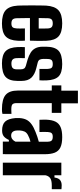

<svg xmlns="http://www.w3.org/2000/svg" viewBox="555 -1365 819 1969"><g transform="rotate(90 964.5 -380.5)"><path d="M221.5 9Q128 9 85.2 -29Q42.5 -67 37.5 -154.5Q36.5 -177.5 36 -215.8Q35.5 -254 35.5 -297.5Q35.5 -341 36 -380.2Q36.5 -419.5 37.5 -443.5Q43.5 -533 85.8 -571Q128 -609 220 -609Q311.5 -609 352.8 -571.8Q394 -534.5 398 -448.5Q398.5 -436.5 398.8 -408.2Q399 -380 398.8 -345Q398.5 -310 397 -278H165Q165 -243.5 165.8 -209.2Q166.5 -175 167 -141Q168 -112 180.5 -100Q193 -88 221.5 -88Q247.5 -88 258.8 -100Q270 -112 271.5 -141Q272.5 -155 272.5 -177.2Q272.5 -199.5 271.5 -226.5H397Q398 -217 398.5 -194.5Q399 -172 398 -154.5Q394 -67 353.2 -29Q312.5 9 221.5 9ZM165 -368H272.5Q272.5 -389.5 272.5 -409.2Q272.5 -429 272.2 -443.2Q272 -457.5 271.5 -463Q270 -489 258.2 -500.5Q246.5 -512 220 -512Q192 -512 180 -500.5Q168 -489 167 -463Q166.5 -438.5 166 -415Q165.5 -391.5 165 -368Z M631 9Q542.5 9 504.2 -29Q466 -67 462.5 -154.5Q462 -172 462.2 -194.5Q462.5 -217 463.5 -226H576.5Q575.5 -199.5 575.5 -177.2Q575.5 -155 576 -141Q577.5 -112 591.2 -100Q605 -88 631 -88Q662.5 -88 676.5 -100Q690.5 -112 691 -141Q691 -154.5 691 -158.8Q691 -163 691 -167Q691 -171 691 -183Q691 -204 683.5 -216.8Q676 -229.5 656.5 -235.5L591.5 -254Q549 -267 519.5 -285.8Q490 -304.5 474.8 -334Q459.5 -363.5 459 -407.5Q459 -417 459 -425.5Q459 -434 459 -443Q459.5 -532 499.2 -570.5Q539 -609 637 -609Q726.5 -609 763.8 -571.8Q801 -534.5 804.5 -448.5Q805.5 -431.5 805 -408.5Q804.5 -385.5 803.5 -375.5H686.5Q687 -386.5 687.2 -404Q687.5 -421.5 687.2 -438Q687 -454.5 686.5 -463Q685 -490 674.5 -501Q664 -512 637 -512Q608.5 -512 597.2 -501Q586 -490 585 -463Q584.5 -450.5 584.2 -443.5Q584 -436.5 584 -418.5Q584 -395.5 591 -379.8Q598 -364 622.5 -357.5L680 -343Q744.5 -327 777.2 -292.2Q810 -257.5 810 -190Q810 -181 810 -170.8Q810 -160.5 810 -151.5Q809.5 -65.5 768.5 -28.2Q727.5 9 631 9Z M1100 9Q997 9 952.8 -29Q908.5 -67 908.5 -154.5V-502H855.5V-600H909.5V-770H1039.5V-600H1137.5V-502H1037.5V-140.5Q1037.5 -111 1049.5 -99Q1061.5 -87 1100.5 -87Q1112.5 -87 1123.2 -87.5Q1134 -88 1147.5 -88.5V4Q1137 7 1125.2 8Q1113.5 9 1100 9Z M1318 7.5Q1256 7.5 1226.8 -23.8Q1197.5 -55 1191 -128.5Q1190.5 -138.5 1190.5 -151.5Q1190.5 -164.5 1191 -174.5Q1194 -214 1208.2 -242.5Q1222.5 -271 1252.5 -293.2Q1282.5 -315.5 1332 -335Q1358 -346 1382.5 -353.8Q1407 -361.5 1433.5 -369V-459Q1433.5 -485 1423 -498.5Q1412.5 -512 1382.5 -512Q1357 -512 1346.2 -501Q1335.5 -490 1334 -463Q1333.5 -454.5 1333.2 -437.8Q1333 -421 1333.2 -403.5Q1333.5 -386 1334 -375.5H1208.5Q1208 -384.5 1207.5 -407.8Q1207 -431 1207.5 -448.5Q1210 -504.5 1227.5 -540Q1245 -575.5 1283.2 -592.2Q1321.5 -609 1386 -609Q1453.5 -609 1491.8 -590.5Q1530 -572 1545.8 -532.2Q1561.5 -492.5 1561.5 -428.5L1561 0H1432V-62H1415Q1399 -26.5 1377.5 -9.5Q1356 7.5 1318 7.5ZM1370.5 -85.5Q1391.5 -85.5 1407.5 -97.5Q1423.5 -109.5 1433 -130V-283.5Q1415 -279 1398 -272.8Q1381 -266.5 1365 -257.5Q1338.5 -243.5 1329 -222.2Q1319.5 -201 1318 -174.5Q1318 -165 1318 -156.2Q1318 -147.5 1318.5 -139Q1321 -113 1334 -99.2Q1347 -85.5 1370.5 -85.5Z M1648.5 0V-600H1777.5V-529.5H1800.5Q1806 -571 1826.8 -587.2Q1847.5 -603.5 1880 -603.5Q1892 -603.5 1903.2 -602.5Q1914.5 -601.5 1920.5 -601V-502H1882Q1828 -502 1805.8 -485Q1783.5 -468 1777.5 -437V0Z"/></g></svg>

Font: Big Shoulders Display Thin ExtraBold
Style: Regular
Weight: 800
Version: Version 2.002